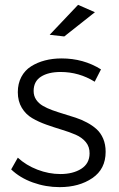

<svg xmlns="http://www.w3.org/2000/svg" viewBox="-20 -767 489 789"><path d="M300.8 -747.1 370.1 -716.8 244.1 -617.2 184.1 -624ZM369.1 -431.2Q304.7 -471.2 229 -471.2Q178.7 -471.2 148.4 -451.9Q118.2 -432.6 118.2 -393.1Q118.2 -373 128.4 -357.7Q138.7 -342.3 155.8 -332.3Q172.9 -322.3 195.1 -314.2Q217.3 -306.2 241.9 -298.8Q266.6 -291.5 291 -283.4Q315.4 -275.4 337.6 -263.4Q359.9 -251.5 377 -236.1Q394 -220.7 404.1 -197Q414.1 -173.3 414.1 -143.1Q414.1 -72.3 359.6 -35.2Q305.2 2 225.1 2Q168 2 115 -17.1Q62 -36.1 25.9 -70.8L53.2 -119.1Q86.9 -87.9 133.8 -69.8Q180.7 -51.8 228 -51.8Q279.8 -51.8 313.7 -73.2Q347.7 -94.7 348.1 -136.2Q348.6 -163.6 332.8 -182.9Q316.9 -202.1 291 -213.4Q265.1 -224.6 233.4 -234.1Q201.7 -243.7 170.2 -254.9Q138.7 -266.1 112.3 -281.5Q85.9 -296.9 69.6 -324Q53.2 -351.1 53.2 -388.2Q53.2 -423.3 67.6 -450.7Q82 -478 107.4 -494.1Q132.8 -510.3 164.6 -518.6Q196.3 -526.9 232.9 -526.9Q323.2 -526.9 395 -481.9Z"/></svg>

Font: Montserrat arm Light
Style: Regular
Weight: 300
Designer: Julieta Ulanovsky
Foundry: Julieta Ulanovsky
Version: Version 6.000;PS 006.000;hotconv 1.0.88;makeotf.lib2.5.64775